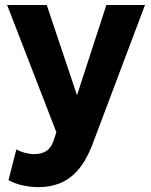

<svg xmlns="http://www.w3.org/2000/svg" viewBox="-20 -525 605 768"><path d="M135.5 223.5Q103.5 223.5 72.5 217Q41.5 210.5 14 195.5L45.5 72.5Q61.5 81.5 80.8 86.5Q100 91.5 116.5 91.5Q146.5 91.5 166 78.5Q185.5 65.5 195 36L205.5 4L8.5 -505H167L288 -144L405.5 -505H560L348 57.5Q323 120.5 290.5 156.8Q258 193 219 208.2Q180 223.5 135.5 223.5Z"/></svg>

Font: Geologica SemiBold
Style: Regular
Weight: 600
Designer: Sindre Bremnes, Frode Helland
Foundry: Monokrom Skriftforlag AS
Version: Version 1.010;gftools[0.9.28]